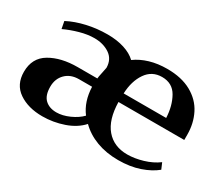

<svg xmlns="http://www.w3.org/2000/svg" viewBox="-96 -727 1102 958"><g transform="rotate(30 455.5 -248.5)"><path d="M21 -137Q21 -217 84 -254Q147 -291 242 -291H355Q356 -303 359.5 -318Q363 -333 364 -340L368 -360Q367 -409 330.5 -433.5Q294 -458 243 -458Q204 -458 159.5 -445.5Q115 -433 77 -415L69 -457Q115 -481 172.5 -494Q230 -507 290 -507Q344 -507 386.5 -493.5Q429 -480 455 -455Q489 -480 534.5 -493.5Q580 -507 634 -507Q717 -507 773.5 -475.5Q830 -444 857 -390.5Q884 -337 884 -272V-242H505Q507 -141 551.5 -89Q596 -37 673 -37Q715 -37 762 -51Q809 -65 844 -91L859 -56Q824 -27 770 -8.5Q716 10 648 10Q579 10 523 -11Q467 -32 428 -71Q392 -31 332.5 -10.5Q273 10 211 10Q129 10 75 -27Q21 -64 21 -137ZM751 -292Q748 -360 720 -409.5Q692 -459 632 -459Q574 -459 541.5 -411.5Q509 -364 506 -292ZM399 -102Q356 -158 353 -242H278Q230 -242 201 -213Q172 -184 172 -138Q172 -88 196.5 -65Q221 -42 262 -42Q297 -42 336 -59.5Q375 -77 399 -102Z"/></g></svg>

Font: Trirong
Style: Bold
Weight: 700
Designer: Katatrad Team
Foundry: CadsonDemak
Version: Version 1.001